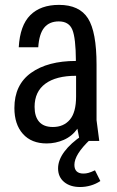

<svg xmlns="http://www.w3.org/2000/svg" viewBox="-20 -569 474 775"><path d="M55.7 -378.3H134.4Q138 -432.6 158.7 -457.6Q179.4 -482.6 217.3 -482.6Q258.1 -482.6 272 -449.1Q285.9 -415.6 286.4 -323Q172.7 -323 105.4 -274.9Q38.1 -226.7 38.1 -133Q38.1 -67 72.5 -28.5Q106.9 10 168.3 10Q204.3 10 237.4 -4.4Q270.6 -18.9 292.4 -49.4L302 0H380.7L369.7 -83.9V-307.7Q369.7 -440.4 335.1 -494.9Q300.4 -549.3 218.1 -549.3Q143.9 -549.3 102.3 -507.9Q60.7 -466.6 55.7 -378.3ZM287.1 -263.1V-179.4Q287.1 -115.3 261.9 -85.9Q236.7 -56.4 193.6 -56.4Q156.3 -56.4 137.9 -77.6Q119.6 -98.7 119.6 -137.7Q119.6 -198.9 162.9 -231Q206.3 -263.1 287.1 -263.1ZM363.4 118.4Q347.3 126 337.1 128.8Q327 131.6 316.9 131.6Q298.9 131.6 289.6 122.8Q280.3 114 280.3 96.4Q280.3 75.3 296.2 49.9Q312.1 24.4 345.4 -7.1L312.7 -22.9Q265.1 9 239.8 43.1Q214.4 77.3 214.4 110.7Q214.4 145.1 238.7 165.5Q263 185.9 303.6 185.9Q324.9 185.9 346 179.8Q367.1 173.7 385.1 161.7Z"/></svg>

Font: Secuela Black
Style: Regular
Weight: 900
Designer: Fernando Haro
Foundry: deFharo
Version: Version 1.704